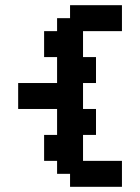

<svg xmlns="http://www.w3.org/2000/svg" viewBox="-20 -720 540 740"><path d="M150 -100H200V-50H250V0H450V-100H300V-200H350V-300H300V-400H350V-500H300V-600H450V-700H250V-650H200V-600H150V-500H200V-400H50V-300H200V-200H150Z"/></svg>

Font: Matrix Sans Video
Style: Regular
Weight: 400
Designer: Brad Neil
Version: Version 1.100